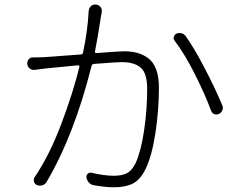

<svg xmlns="http://www.w3.org/2000/svg" viewBox="-20 -794 1040 830"><path d="M363.3 -746.1Q364.3 -758.8 373 -767.6Q380.9 -774.4 391.6 -774.4Q393.6 -774.4 394.5 -774.4Q407.2 -773.4 414.6 -763.7Q421.9 -753.9 419.9 -742.2Q419.9 -740.2 418.9 -734.9Q418 -729.5 417 -726.6Q403.3 -635.7 390.6 -571.3Q389.6 -568.4 391.6 -566.4Q393.6 -564.5 396.5 -564.5Q494.1 -572.3 515.6 -572.3Q548.8 -572.3 573.7 -565.4Q598.6 -558.6 620.6 -542.5Q642.6 -526.4 654.8 -494.6Q667 -462.9 667 -416Q667 -318.4 651.9 -218.8Q636.7 -119.1 608.4 -61.5Q585.9 -16.6 554.2 -0.5Q522.5 15.6 472.7 15.6Q436.5 15.6 385.7 6.8Q373 4.9 364.3 -4.9Q355.5 -14.6 353.5 -27.3Q352.5 -37.1 359.9 -43.5Q367.2 -49.8 377 -46.9Q431.6 -34.2 471.7 -34.2Q505.9 -34.2 527.8 -44.9Q549.8 -55.7 566.4 -88.9Q589.8 -141.6 603 -230.5Q616.2 -319.3 616.2 -410.2Q616.2 -477.5 588.4 -501.5Q560.5 -525.4 506.8 -525.4Q481.4 -525.4 385.7 -517.6Q377.9 -516.6 376 -509.8Q300.8 -210 181.6 -7.8Q175.8 2.9 163.6 6.8Q151.4 10.7 139.6 5.9Q129.9 2 127 -8.8Q124 -19.5 129.9 -28.3Q193.4 -122.1 244.6 -257.3Q295.9 -392.6 323.2 -504.9Q324.2 -507.8 322.3 -509.8Q320.3 -511.7 317.4 -511.7Q202.1 -500 176.8 -498Q173.8 -497.1 130.9 -492.2Q118.2 -490.2 108.4 -498Q97.7 -506.8 97.7 -520.5Q97.7 -530.3 104.5 -538.1Q112.3 -546.9 124 -545.9Q127.9 -545.9 132.8 -545.9Q151.4 -545.9 171.9 -546.9Q186.5 -547.9 330.1 -558.6Q336.9 -558.6 338.9 -566.4Q359.4 -664.1 363.3 -746.1ZM735.4 -617.2Q730.5 -623 730.5 -628.9Q730.5 -631.8 731.4 -633.8Q733.4 -643.6 742.2 -648.4Q749 -651.4 755.9 -651.4Q759.8 -651.4 763.7 -650.4Q775.4 -647.5 782.2 -638.7Q820.3 -585 865.2 -498.5Q910.2 -412.1 940.4 -339.8Q943.4 -334 943.4 -328.1Q943.4 -323.2 941.4 -317.4Q936.5 -306.6 926.8 -301.8Q920.9 -298.8 916 -298.8Q911.1 -298.8 906.2 -300.8Q896.5 -304.7 892.6 -315.4Q865.2 -388.7 821.3 -475.6Q777.3 -562.5 735.4 -617.2Z"/></svg>

Font: Gen Jyuu Gothic Light
Style: Regular
Weight: 200
Designer: [Source Han Sans]
Ryoko NISHIZUKA  (kana & ideographs); Paul D. Hunt (Latin, Greek & Cyrillic); Wenlong ZHANG  (bopomofo
Version: Version 1.002.20150607